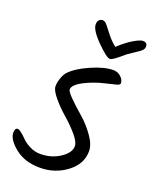

<svg xmlns="http://www.w3.org/2000/svg" viewBox="-172 -1072 918 1146"><g transform="rotate(20 287.0 -499.0)"><path d="M545 -943Q574 -943 574 -917Q574 -903 563 -892Q552 -881 523 -862.5Q494 -844 482 -835Q470 -826 450 -808Q409 -774 396 -774Q375 -774 310.5 -838.5Q246 -903 246 -940Q246 -956 254.5 -966.5Q263 -977 277.5 -977Q292 -977 306 -960Q320 -943 345 -910.5Q370 -878 402 -853Q452 -899 490.5 -921Q529 -943 545 -943ZM468 -214Q468 -132 394 -76.5Q320 -21 224.5 -21Q129 -21 67 -70.5Q5 -120 5 -164Q5 -194 23 -194Q39 -194 86 -146Q104 -129 134.5 -114Q165 -99 199 -99Q269 -99 323.5 -135Q378 -171 378 -213Q378 -240 342 -282Q306 -324 262.5 -361.5Q219 -399 183 -442Q147 -485 147 -510Q147 -535 157 -563Q167 -591 179 -604Q218 -647 300.5 -683Q383 -719 439 -719Q468 -719 488 -700Q508 -681 508 -660Q508 -650 487 -644Q466 -638 423.5 -628.5Q381 -619 348 -606Q233 -562 233 -521Q233 -499 350 -398Q395 -359 431.5 -307.5Q468 -256 468 -214Z"/></g></svg>

Font: Kalam
Style: Regular
Weight: 400
Designer: Lipi Raval (Devanagari and Latin), Jonny Pinhorn (Latin)
Foundry: Indian Type Foundry
Version: Version 2.001;PS 1.0;hotconv 1.0.79;makeotf.lib2.5.61930; tt